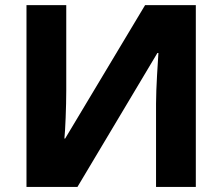

<svg xmlns="http://www.w3.org/2000/svg" viewBox="-20 -734 873 754"><path d="M84 0H284.2L598.1 -525.9H602.1C600.1 -494.1 592.8 -388.7 592.8 -327.1V0H749V-713.9H549.8L235.8 -189.9H232.9C236.3 -219.2 240.2 -316.4 240.2 -377V-713.9H84Z"/></svg>

Font: Noto Reveo Sans
Style: Regular
Weight: 800
Designer: Monotype Design Team
Foundry: Monotype Imaging Inc.
Version: Version 2.007